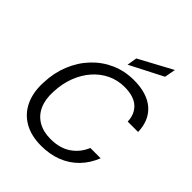

<svg xmlns="http://www.w3.org/2000/svg" viewBox="-261 -1085 1239 1239"><g transform="rotate(45 358.0 -466.0)"><path d="M335 12Q243 12 179 -25.5Q115 -63 84 -131Q53 -199 58 -289Q61 -379 92.5 -456.5Q124 -534 178.5 -591.5Q233 -649 304.5 -680.5Q376 -712 460 -712Q580 -712 646 -655Q712 -598 715 -494H620Q618 -561 575 -599.5Q532 -638 448 -638Q385 -638 331 -612Q277 -586 236.5 -539.5Q196 -493 172 -430Q148 -367 145 -292Q141 -220 164 -168.5Q187 -117 234 -89.5Q281 -62 347 -62Q432 -62 488 -100.5Q544 -139 570 -203H664Q638 -136 591 -87.5Q544 -39 479.5 -13.5Q415 12 335 12ZM360 -753 371 -821 599 -944H600L586 -869Z"/></g></svg>

Font: DM Sans 28pt
Style: Italic
Weight: 400
Italic angle: -10°
Version: Version 4.004;gftools[0.9.30]